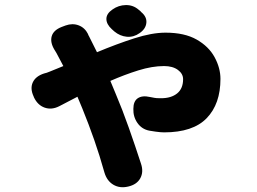

<svg xmlns="http://www.w3.org/2000/svg" viewBox="-20 -676 1040 776"><path d="M544 -542Q520 -525 492.5 -527.5Q465 -530 442 -549Q436 -554 436.5 -554Q437 -554 432 -558Q410 -578 410 -599.5Q410 -621 435 -638Q459 -655 488.5 -655.5Q518 -656 540 -637Q550 -629 548.5 -630Q547 -631 551 -627Q574 -608 571.5 -583.5Q569 -559 544 -542ZM116 -286Q101 -318 112.5 -343Q124 -368 158 -379Q166 -381 169 -382Q172 -383 182 -387L236 -409L208 -462Q202 -472 201 -473.5Q200 -475 201 -473.5Q202 -472 200 -475Q182 -505 189 -529.5Q196 -554 229 -567L245 -573Q273 -583 298 -573.5Q323 -564 336 -538Q336 -535 339 -531L372 -465Q451 -498 522.5 -521Q594 -544 649 -544Q726 -544 775 -516Q824 -488 847.5 -444.5Q871 -401 871 -357Q871 -256 815.5 -198.5Q760 -141 643 -141Q630 -141 608.5 -144Q587 -147 583 -148Q553 -154 535.5 -179Q518 -204 519 -236Q519 -267 537 -279Q555 -291 586 -284Q599 -282 604.5 -280.5Q610 -279 631 -279Q672 -279 696 -298.5Q720 -318 720 -356Q720 -378 699 -393.5Q678 -409 643 -409Q595 -409 539 -391.5Q483 -374 426 -349L448 -296Q474 -235 500.5 -160Q527 -85 550 -14Q561 19 547 44.5Q533 70 498 78Q464 86 438 70.5Q412 55 402 21Q383 -47 361 -110Q339 -173 313 -237L293 -285L220 -247Q189 -231 160.5 -241Q132 -251 117 -283Z"/></svg>

Font: Chiron GoRound TC H
Style: Regular
Weight: 900
Designer: Ryoko NISHIZUKA 西塚涼子 (kana, bopomofo & ideographs); Paul D. Hunt (Latin, Greek & Cyrillic); Sandoll Communications 산돌커뮤니
Foundry: Adobe
Version: Version 1.000;hotconv 1.1.1;makeotfexe 2.6.0